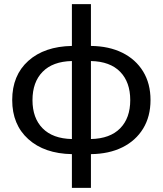

<svg xmlns="http://www.w3.org/2000/svg" viewBox="-20 -738 786 928"><path d="M419.5 170H327.5V7Q194.5 4.5 116.8 -65.5Q39 -135.5 39 -254.5Q39 -374 116.8 -443.8Q194.5 -513.5 327.5 -516V-718H419.5V-516Q507 -515 571.5 -483Q636 -451 671.8 -392.5Q707.5 -334 707.5 -254.5Q707.5 -175 671.8 -116.5Q636 -58 571.5 -26Q507 6 419.5 7ZM327.5 -66V-443Q235 -441 186 -391Q137 -341 137 -254Q137 -167.5 186 -117.8Q235 -68 327.5 -66ZM419.5 -66Q512 -68 560.8 -117.8Q609.5 -167.5 609.5 -254Q609.5 -341 560.8 -391Q512 -441 419.5 -443Z"/></svg>

Font: Verano Sans Medium
Style: Regular
Weight: 500
Designer: Lukasz Dziedzic with Adam Twardoch and Botio Nikoltchev
Foundry: tyPoland Lukasz Dziedzic
Version: Version 3.001;December 28, 2019;FontCreator 12.0.0.2547 64-b